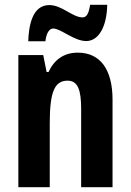

<svg xmlns="http://www.w3.org/2000/svg" viewBox="-20 -775 541 795"><path d="M97 -604H168C172 -641 186 -657 200 -657C232 -657 286 -605 337 -605C385 -605 422 -658 424 -755H353C348 -722 340 -703 322 -703C280 -703 237 -754 184 -754C113 -754 99 -667 97 -604ZM302 -557C246 -557 205 -529 181 -477H173L159 -547H56V0H186V-263C186 -393 205 -441 260 -441C303 -441 316 -401 316 -324V0H446V-362C446 -489 394 -557 302 -557Z"/></svg>

Font: Noto Sans Lao Looped ExtraCondensed
Style: Bold
Weight: 700
Width: 2
Designer: Mark Frömberg, Ben Mitchell
Foundry: The Fontpad Ltd
Version: Version 1.002